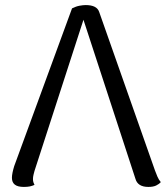

<svg xmlns="http://www.w3.org/2000/svg" viewBox="-20 -724 659 757"><path d="M74 13Q50 13 38.5 4Q27 -5 27 -23Q27 -32 29.5 -44Q32 -56 36 -69L264 -691Q280 -699 294 -701.5Q308 -704 318 -704Q362 -704 371 -677L591 -52Q595 -41 600.5 -28Q606 -15 614 -6Q607 2 595.5 7.5Q584 13 565 13Q523 13 514 -19L296 -686H322L116 -50Q114 -43 112 -34.5Q110 -26 110 -18Q110 -10 112 -4.5Q114 1 116 5Q107 9 97.5 11Q88 13 74 13Z"/></svg>

Font: Arima
Style: Regular
Weight: 400
Designer: Joana Correia and Natanael Gama
Foundry: NDISCOVER
Version: Version 1.101;gftools[0.9.23]